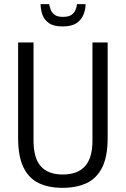

<svg xmlns="http://www.w3.org/2000/svg" viewBox="-20 -890 604 922"><path d="M280 12Q214 12 166.5 -10.5Q119 -33 93 -85.5Q67 -138 67 -228V-686H141V-215Q141 -131 176 -91.5Q211 -52 281 -52Q352 -52 388 -91.5Q424 -131 424 -215V-686H497V-228Q497 -138 470.5 -85.5Q444 -33 395.5 -10.5Q347 12 280 12ZM280 -763Q238 -763 215 -779Q192 -795 183.5 -820Q175 -845 175 -870H216Q218 -859 223 -844.5Q228 -830 241.5 -819.5Q255 -809 282 -809Q311 -809 324.5 -819.5Q338 -830 343.5 -844.5Q349 -859 350 -870H391Q391 -845 381 -820Q371 -795 347.5 -779Q324 -763 280 -763Z"/></svg>

Font: Archivo Condensed Light
Style: Regular
Weight: 300
Width: 3
Designer: Hector Gatti
Foundry: Omnibus-Type
Version: Version 2.001